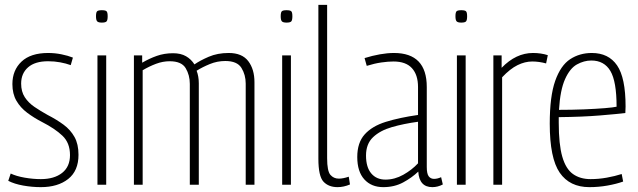

<svg xmlns="http://www.w3.org/2000/svg" viewBox="-20 -760 2624 790"><path d="M14 -16 24 -46Q47 -35 81.5 -29Q116 -23 148 -23Q203 -23 235.5 -48.5Q268 -74 268 -122Q268 -172 237 -201.5Q206 -231 153 -258Q120 -275 92 -296Q64 -317 47.5 -345.5Q31 -374 31 -414Q31 -471 68.5 -506.5Q106 -542 178 -542Q206 -542 233 -536.5Q260 -531 280 -523L271 -492Q252 -499 228 -503.5Q204 -508 178 -508Q124 -508 95.5 -483Q67 -458 67 -416Q67 -383 82 -360Q97 -337 122 -320Q147 -303 176 -287Q213 -268 241.5 -247Q270 -226 286.5 -196.5Q303 -167 303 -123Q303 -57 260.5 -23.5Q218 10 148 10Q112 10 75.5 3.5Q39 -3 14 -16Z M399 -667Q385 -667 380 -672Q375 -677 375 -693Q375 -709 379.5 -713.5Q384 -718 399 -718Q414 -718 418.5 -713.5Q423 -709 423 -693Q423 -677 418.5 -672Q414 -667 399 -667ZM381 0V-532H417V0Z M531 0V-532H565V-502Q594 -519 625 -530Q656 -541 692 -541Q724 -541 745.5 -528.5Q767 -516 780 -495Q803 -511 839 -526.5Q875 -542 921 -542Q976 -542 1001.5 -508.5Q1027 -475 1027 -422V0H991V-416Q991 -452 973.5 -480.5Q956 -509 907 -509Q874 -509 843.5 -496.5Q813 -484 789 -469Q798 -446 798 -417V0H761V-415Q761 -451 744 -479.5Q727 -508 678 -508Q650 -508 622 -497.5Q594 -487 567 -471V0Z M1159 -667Q1145 -667 1140 -672Q1135 -677 1135 -693Q1135 -709 1139.5 -713.5Q1144 -718 1159 -718Q1174 -718 1178.5 -713.5Q1183 -709 1183 -693Q1183 -677 1178.5 -672Q1174 -667 1159 -667ZM1141 0V-532H1177V0Z M1326 -740V-109Q1326 -56 1339.5 -40.5Q1353 -25 1374 -25Q1392 -25 1415 -33L1420 -1Q1394 10 1369 10Q1332 10 1311 -12.5Q1290 -35 1290 -107V-740Z M1450 -114Q1450 -173 1480.5 -207Q1511 -241 1567 -258.5Q1623 -276 1700 -287V-402Q1700 -452 1675 -479.5Q1650 -507 1599 -507Q1577 -507 1549 -503Q1521 -499 1489 -489L1480 -521Q1512 -531 1543 -536.5Q1574 -542 1601 -542Q1736 -542 1736 -402V-73Q1736 -45 1744 -34.5Q1752 -24 1766 -24Q1780 -24 1795 -31L1802 -1Q1781 10 1759 10Q1705 10 1701 -54Q1675 -29 1639 -9.5Q1603 10 1557 10Q1508 10 1479 -22Q1450 -54 1450 -114ZM1486 -120Q1486 -72 1507.5 -46.5Q1529 -21 1566 -21Q1604 -21 1639.5 -41Q1675 -61 1700 -88V-259Q1641 -251 1592.5 -237Q1544 -223 1515 -195.5Q1486 -168 1486 -120Z M1878 -667Q1864 -667 1859 -672Q1854 -677 1854 -693Q1854 -709 1858.5 -713.5Q1863 -718 1878 -718Q1893 -718 1897.5 -713.5Q1902 -709 1902 -693Q1902 -677 1897.5 -672Q1893 -667 1878 -667ZM1860 0V-532H1896V0Z M2044 -532V-481Q2103 -542 2173 -542Q2206 -542 2234 -533L2227 -499Q2198 -507 2170 -507Q2140 -507 2109.5 -492Q2079 -477 2046 -442V0H2010V-532Z M2405 10Q2324 10 2283 -49.5Q2242 -109 2242 -251Q2242 -364 2264.5 -427.5Q2287 -491 2326 -516.5Q2365 -542 2415 -542Q2484 -542 2519 -491Q2554 -440 2554 -322Q2554 -317 2553.5 -308Q2553 -299 2553 -295Q2521 -291 2449 -285Q2377 -279 2279 -278Q2279 -266 2279 -255Q2279 -166 2293.5 -115.5Q2308 -65 2337.5 -44Q2367 -23 2410 -23Q2443 -23 2476.5 -29Q2510 -35 2538 -44L2544 -13Q2516 -3 2479.5 3.5Q2443 10 2405 10ZM2280 -308Q2333 -308 2382.5 -310Q2432 -312 2468.5 -315Q2505 -318 2517 -321Q2517 -425 2491.5 -468Q2466 -511 2413 -511Q2383 -511 2354 -495Q2325 -479 2305 -434.5Q2285 -390 2280 -308Z"/></svg>

Font: Georama SemiCondensed ExtraLight
Style: Regular
Weight: 200
Width: 4
Designer: Jean-Baptiste Levee
Foundry: Production Type
Version: Version 1.000